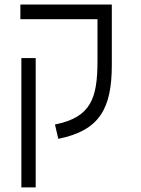

<svg xmlns="http://www.w3.org/2000/svg" viewBox="-20 -606 626 851"><path d="M412.1 -585.9H70.3V-521H412.1V-335.9C412.1 -169.4 382.8 -85.9 223.6 -54.2L238.3 9.3C421.9 -27.3 475.6 -125.5 475.6 -318.4V-585.9ZM138.2 224.6V-348.6H74.7V224.6Z"/></svg>

Font: Cascadia Mono NF Light
Style: Regular
Weight: 300
Monospace: yes
Designer: Aaron Bell
Foundry: Saja Typeworks
Version: Version 2404.023